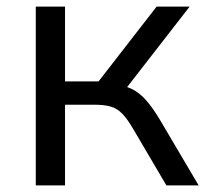

<svg xmlns="http://www.w3.org/2000/svg" viewBox="-20 -559 620 579"><path d="M87.9 -539.1H176.1V-313.5H277.2L452.3 -539.1H551.9L348.5 -277.2L324.1 -304.9Q355.5 -301.4 377.6 -290.6Q399.7 -279.9 420 -257.4Q440.3 -234.9 464.5 -194L579 0H481.7L381.1 -171.1Q363.4 -201.2 348.4 -216.4Q333.5 -231.7 314.4 -237.4Q295.3 -243.2 265.1 -243.2H176.1V0H87.9Z"/></svg>

Font: Min Sans VF VF
Style: Regular
Weight: 400
Designer: Jinseong-Kim, NotoSansCJK, Nunito
Foundry: Jinseong-Kim
Version: Version 1.420;Glyphs 3.1.2 (3151)